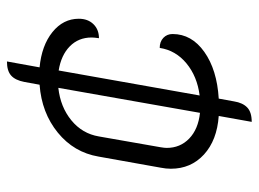

<svg xmlns="http://www.w3.org/2000/svg" viewBox="-116 -526 745 553"><g transform="rotate(-90 256.5 -249.5)"><path d="M423 -337Q425 -351 425 -358Q425 -396 399.5 -421Q374 -446 330 -453L258 -47Q313 -54 350.5 -85Q388 -116 395 -162Q413 -162 424 -151.5Q435 -141 435 -125Q435 -70 383.5 -33.5Q332 3 249 8L241 52Q237 77 223.5 90Q210 103 182 103L199 8Q129 3 88 -34.5Q47 -72 47 -130Q47 -144 50 -159L82 -338Q94 -409 151 -455.5Q208 -502 289 -508L297 -552Q302 -578 315.5 -590Q329 -602 356 -602L339 -508Q402 -502 440.5 -471Q479 -440 479 -395Q479 -369 463.5 -353Q448 -337 423 -337ZM107 -142Q107 -103 134 -77Q161 -51 208 -46L280 -454Q225 -448 186.5 -416.5Q148 -385 140 -337L109 -160Q107 -148 107 -142Z"/></g></svg>

Font: K2D ExtraLight
Style: Italic
Weight: 275
Italic angle: -10°
Designer: Katatrad Aksorn Co.,Ltd.
Foundry: Cadson Demak Co.,Ltd.
Version: Version 1.000; ttfautohint (v1.6)